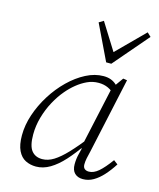

<svg xmlns="http://www.w3.org/2000/svg" viewBox="-115 -844 775 937"><g transform="rotate(15 272.0 -375.0)"><path d="M156 12Q127 12 103 0Q79 -12 65 -41Q51 -70 51 -118Q51 -170 69 -223.5Q87 -277 118 -326.5Q149 -376 189 -415Q229 -454 273.5 -477Q318 -500 362 -500Q383 -500 399 -494Q415 -488 427.5 -476.5Q440 -465 451 -448L435 -422Q417 -442 395.5 -452Q374 -462 347 -462Q317 -462 290 -449.5Q263 -437 238.5 -417Q214 -397 194 -373Q170 -345 149 -306.5Q128 -268 115.5 -224Q103 -180 103 -136Q103 -79 122 -55Q141 -31 176 -31Q205 -31 234 -49Q263 -67 297.5 -103.5Q332 -140 377 -197L380 -152H362Q328 -103 294.5 -66Q261 -29 226.5 -8.5Q192 12 156 12ZM393 12Q367 12 351.5 -3Q336 -18 336 -48Q336 -61 337.5 -74Q339 -87 342.5 -100.5Q346 -114 350 -131L345 -133L417 -462L422 -464L457 -513L477 -510L394 -128Q389 -109 385.5 -91.5Q382 -74 382 -60Q382 -45 390 -38Q398 -31 412 -31Q436 -31 460.5 -52Q485 -73 517 -117L538 -101Q517 -68 494 -42.5Q471 -17 446 -2.5Q421 12 393 12ZM293 -761 388 -609H361L514 -762L533 -744L382 -568H356L270 -747Z"/></g></svg>

Font: Source Serif 4 Light
Style: Italic
Weight: 300
Italic angle: -12°
Designer: Frank Grießhammer
Foundry: Adobe Systems Incorporated
Version: Version 4.004;hotconv 1.0.116;makeotfexe 2.5.65601